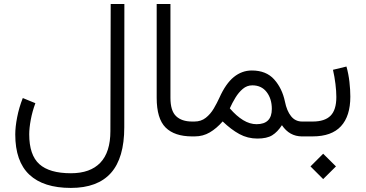

<svg xmlns="http://www.w3.org/2000/svg" viewBox="-20 -672 1801 946"><path d="M154.3 -163.6Q139.2 -123 131.6 -82Q124 -41 124 -10.3Q124 91.8 173.8 136.7Q223.6 181.6 329.6 181.6Q424.8 181.6 474.4 129.6Q523.9 77.6 523.9 -25.9L525.4 -652.3H592.8L592.3 -44.9Q592.3 106.4 526.6 180.2Q460.9 253.9 329.1 253.9Q194.3 253.9 124.8 188.7Q55.2 123.5 55.2 -9.8Q55.2 -46.4 64.5 -94.2Q73.7 -142.1 92.3 -189Z M939.5 0H926.3Q839.8 0 795.9 -43.7Q752 -87.4 752 -190.4V-652.3H819.8V-189.9Q819.8 -126 847.7 -99.6Q875.5 -73.2 926.3 -73.2H939.5Z M1077.1 -73.7Q1046.9 -39.1 1013.4 -19.5Q980 0 940.4 0H919.9V-73.2H938Q970.7 -73.2 993.9 -91.6Q1017.1 -109.9 1033.2 -137.2Q1049.3 -164.6 1061 -190.4Q1092.3 -260.3 1132.1 -292.5Q1171.9 -324.7 1220.7 -324.7Q1291.5 -324.7 1330.8 -280.8Q1370.1 -236.8 1383.8 -171.9Q1393.1 -125.5 1414.1 -99.4Q1435.1 -73.2 1468.3 -73.2H1481.9V0H1467.8Q1406.2 0 1369.1 -55.2Q1347.2 -21.5 1321 -5.4Q1294.9 10.7 1248 10.7Q1200.2 10.7 1159.4 -11.5Q1118.7 -33.7 1077.1 -73.7ZM1112.3 -138.2Q1145 -100.1 1178 -80.1Q1210.9 -60.1 1244.1 -60.1Q1319.3 -60.1 1319.3 -135.3Q1319.3 -185.1 1293.9 -218.3Q1268.6 -251.5 1223.1 -251.5Q1196.8 -251.5 1176.3 -234.1Q1155.8 -216.8 1139.9 -190.7Q1124 -164.6 1112.3 -138.2Z M1706.1 -195.8Q1706.1 -100.1 1659.9 -50Q1613.8 0 1520.5 0H1462.4V-73.2H1520.5Q1580.1 -73.2 1608.6 -101.8Q1637.2 -130.4 1637.2 -194.3Q1637.2 -222.2 1632.8 -258.3Q1628.4 -294.4 1620.6 -328.1L1687 -344.2Q1697.3 -307.6 1701.7 -268.6Q1706.1 -229.5 1706.1 -195.8ZM1509.8 147.9 1572.3 85.4 1635.3 147.9 1572.3 210.4Z"/></svg>

Font: Vazir Light FD-WOL
Style: Light-FD-WOL
Weight: 300
Designer: Saber Rastikerdar
Foundry: Saber Rastikerdar
Version: Version 30.1.0